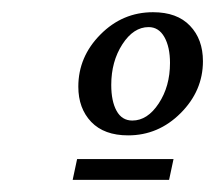

<svg xmlns="http://www.w3.org/2000/svg" viewBox="-20 -755 354 316"><path d="M231.9 -734.9Q271.5 -734.9 292.7 -712.6Q314 -690.4 314 -654.3Q314 -605.5 277.3 -568.8Q240.7 -532.2 190.9 -532.2Q151.4 -532.2 130.1 -554.4Q108.9 -576.7 108.9 -612.3Q108.9 -661.6 145.3 -698.2Q181.6 -734.9 231.9 -734.9ZM224.6 -710.4Q199.7 -710.4 181.4 -682.1Q163.1 -653.8 163.1 -615.2Q163.1 -588.4 171.9 -572.5Q180.7 -556.6 197.8 -556.6Q222.7 -556.6 241.2 -584.7Q259.8 -612.8 259.8 -651.4Q259.8 -677.7 250.5 -694.1Q241.2 -710.4 224.6 -710.4ZM99.6 -459 106.9 -493.2H265.6L258.3 -459Z"/></svg>

Font: Flanker
Style: Italic
Weight: 400
Italic angle: -12°
Designer: Flanker
Version: Version 2.027